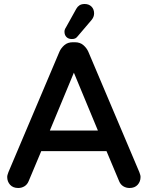

<svg xmlns="http://www.w3.org/2000/svg" viewBox="-20 -924 737 959"><path d="M16 -40Q16 -46 18 -52Q20 -58 22 -64L277 -666Q285 -684 301.5 -698.5Q318 -713 344 -713H354Q380 -713 396.5 -698.5Q413 -684 421 -666L676 -64Q678 -58 680 -52Q682 -46 682 -40Q682 -17 667.5 -1Q653 15 627 15Q610 15 596 6.5Q582 -2 575 -19L512 -169H186L123 -19Q116 -2 102 6.5Q88 15 71 15Q45 15 30.5 -1Q16 -17 16 -40ZM229 -272H469L349 -561ZM302 -766Q302 -774 305.5 -780.5Q309 -787 311 -790L361 -880Q367 -891 377 -897.5Q387 -904 403 -904Q424 -904 437 -891Q450 -878 450 -857Q450 -840 438 -825L369 -744Q363 -736 356.5 -732.5Q350 -729 339 -729Q322 -729 312 -739Q302 -749 302 -766Z"/></svg>

Font: Varela Round Precious
Style: Medium
Weight: 500
Designer: Joe Prince
Foundry: Joe Prince
Version: Version 1.000